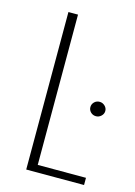

<svg xmlns="http://www.w3.org/2000/svg" viewBox="-96 -644 488 696"><g transform="rotate(15 148.0 -295.5)"><path d="M73 0V-591H109V-27H290V0ZM267 -252Q255 -252 247 -260Q239 -268 239 -279Q239 -290 247 -298Q255 -306 267 -306Q278 -306 286.5 -298Q295 -290 295 -279Q295 -268 286.5 -260Q278 -252 267 -252Z"/></g></svg>

Font: Alumni Sans Thin ExtraLight
Style: Regular
Weight: 250
Version: Version 1.018